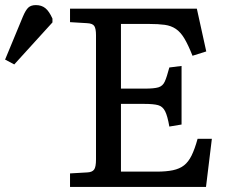

<svg xmlns="http://www.w3.org/2000/svg" viewBox="-206 -734 912 754"><path d="M69 0V-53L138 -57Q156 -58 163.5 -68Q171 -78 171 -108V-596Q171 -621 164.5 -631.5Q158 -642 136 -643L69 -647V-700H567L604 -532L550 -515Q533 -558 518 -583Q503 -608 484.5 -620.5Q466 -633 441 -636.5Q416 -640 378 -640H269V-386H363Q399 -386 416 -391Q433 -396 441 -413.5Q449 -431 459 -469L507 -475V-245L459 -237Q452 -278 442.5 -297Q433 -316 415 -321Q397 -326 361 -326H269V-60H409Q447 -60 473 -65.5Q499 -71 516.5 -84.5Q534 -98 546.5 -123.5Q559 -149 570 -189H626L603 0ZM-150 -481 -186 -500 -116 -669Q-105 -695 -94.5 -704.5Q-84 -714 -65 -714Q-43 -714 -28 -702Q-13 -690 0 -661V-646Z"/></svg>

Font: Literata Variable Black
Style: Regular
Weight: 900
Designer: Latin by Veronika Burian and Jose Scaglione. Greek by Irene Vlachou. Cyrillic by Vera Evstafieva.
Foundry: TypeTogether
Version: Version 3.021